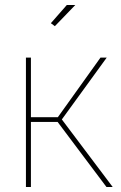

<svg xmlns="http://www.w3.org/2000/svg" viewBox="-20 -750 484 770"><path d="M212 -280 383 -519H408L228 -271L432 0H407L211 -261H104V0H84V-519H104V-280ZM282 -730 200 -645 184 -657 248 -730Z"/></svg>

Font: Raleway
Style: Thin
Weight: 100
Designer: Matt McInerney, Pablo Impallari, Rodrigo Fuenzalida
Foundry: Matt McInerney, Pablo Impallari, Rodrigo Fuenzalida
Version: Version 3.000